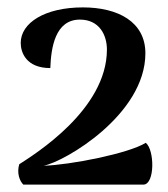

<svg xmlns="http://www.w3.org/2000/svg" viewBox="-20 -730 455 519"><path d="M43 -231H368C399 -232 398 -325 374 -344C328 -315 169 -284 98 -282C155 -293 373 -420 373 -586C373 -671 299 -710 204 -710C101 -710 36 -668 36 -614C36 -588 51 -546 116 -546C118 -601 129 -677 196 -677C248 -677 269 -636 269 -596C269 -433 72 -312 32 -286C25 -262 33 -241 43 -231Z"/></svg>

Font: Arima Koshi ExtraBold
Style: Regular
Weight: 800
Designer: Joana Correia and Natanael Gama
Foundry: NDISCOVER
Version: Version 1.019;PS 001.019;hotconv 1.0.88;makeotf.lib2.5.64775